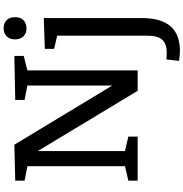

<svg xmlns="http://www.w3.org/2000/svg" viewBox="4 -806 1041 1090"><g transform="rotate(-90 525.0 -260.5)"><path d="M503 -695 753 -700V-647L671 -626V0H555L213 -567V-72L295 -53V0H45V-53L127 -72V-626L45 -642V-695L249 -700L585 -144V-626L503 -642ZM780 240Q767 240 753.5 238.5Q740 237 725 235L733 163Q743 164 752.5 164.5Q762 165 770 165Q822 165 845 139.5Q868 114 868 53V-457L793 -474V-527L968 -533V22Q968 133 921.5 186.5Q875 240 780 240ZM909 -631Q882 -631 864.5 -648Q847 -665 847 -696Q847 -728 865 -744.5Q883 -761 910 -761Q938 -761 955.5 -744.5Q973 -728 973 -696Q973 -664 955 -647.5Q937 -631 909 -631Z"/></g></svg>

Font: Bitter Medium
Style: Regular
Weight: 500
Designer: Sol Matas, and Bitter project Authors
Foundry: Sol Matas
Version: Version 2.001